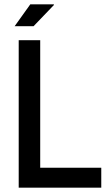

<svg xmlns="http://www.w3.org/2000/svg" viewBox="-20 -873 510 893"><path d="M67 0V-686H167V-93H451V0ZM48 -751 121 -853H230L231 -850L136 -751Z"/></svg>

Font: Archivo Narrow Medium
Style: Regular
Weight: 500
Designer: Hector Gatti
Foundry: Omnibus-Type
Version: Version 3.002